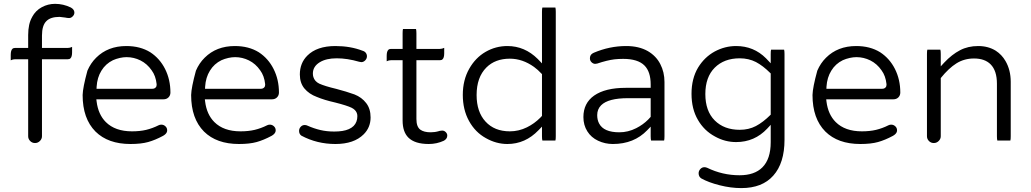

<svg xmlns="http://www.w3.org/2000/svg" viewBox="-20 -733 5250 978"><path d="M347.2 -494.1Q336.4 -488.8 325.2 -488.8H193.8V-551.8Q193.8 -603.5 216.3 -625.5Q237.3 -647 283.2 -647H283.7L312 -643.6Q322.8 -641.1 332 -641.1Q342.3 -641.1 350.6 -649.9Q358.9 -658.2 358.9 -668.9Q358.9 -684.6 340.8 -694.8Q302.2 -713.4 260.7 -713.4Q224.1 -713.4 192.9 -696.3Q161.6 -679.7 143.6 -646.5V-646Q123.5 -611.3 123.5 -554.7V-488.8H56.6Q47.4 -488.8 43 -483.9Q34.7 -476.1 34.7 -453.1V-425.8Q45.4 -431.2 56.6 -431.2H123.5V-39.1Q123.5 -24.9 133.8 -14.6Q144 -4.4 158.2 -4.4Q172.9 -4.4 183.3 -14.9Q193.8 -25.4 193.8 -39.1V-431.2H325.2Q334.5 -431.2 338.9 -436Q347.2 -443.8 347.2 -466.8Z M777.8 -304.7Q777.8 -303.7 777.8 -301Q777.8 -298.3 776.9 -294.2Q775.9 -290 772 -286.6Q766.1 -280.8 755.9 -280.8H471.7L472.2 -291.5Q475.1 -338.4 496.6 -373Q518.1 -408.2 555.2 -426.3Q571.3 -433.6 590.8 -438Q608.4 -441.9 625 -441.9Q661.6 -441.9 695.3 -425.3Q729.5 -408.2 752.4 -375Q773.4 -346.7 777.8 -304.7ZM831.5 -69.3Q831.5 -81.5 822.5 -89.8Q813.5 -98.1 801.8 -98.1Q794.4 -98.1 788.6 -95.2Q756.3 -79.1 724.4 -71.5Q692.4 -64 652.3 -64Q566.4 -64 519 -111.3Q480.5 -149.9 472.2 -215.3L470.7 -227.1H812.5Q828.6 -227.1 838.4 -237.1Q848.1 -247.1 848.1 -261.7Q848.1 -327.6 820.8 -381.8Q793.9 -435.1 745.6 -466.8Q694.3 -498.5 623.5 -498.5Q529.3 -498.5 469.7 -439Q441.9 -411.6 425.3 -373Q401.9 -287.1 400.9 -249Q400.9 -128.9 466.3 -63Q530.3 0.5 644.5 0.5Q698.7 0.5 734.6 -9.5Q770.5 -19.5 810.5 -41Q825.2 -49.3 829.6 -59.6Q831.5 -64 831.5 -69.3Z M1330.6 -304.7Q1330.6 -303.7 1330.6 -301Q1330.6 -298.3 1329.6 -294.2Q1328.6 -290 1324.7 -286.6Q1318.8 -280.8 1308.6 -280.8H1024.4L1024.9 -291.5Q1027.8 -338.4 1049.3 -373Q1070.8 -408.2 1107.9 -426.3Q1124 -433.6 1143.6 -438Q1161.1 -441.9 1177.7 -441.9Q1214.4 -441.9 1248 -425.3Q1282.2 -408.2 1305.2 -375Q1326.2 -346.7 1330.6 -304.7ZM1384.3 -69.3Q1384.3 -81.5 1375.2 -89.8Q1366.2 -98.1 1354.5 -98.1Q1347.2 -98.1 1341.3 -95.2Q1309.1 -79.1 1277.1 -71.5Q1245.1 -64 1205.1 -64Q1119.1 -64 1071.8 -111.3Q1033.2 -149.9 1024.9 -215.3L1023.4 -227.1H1365.2Q1381.3 -227.1 1391.1 -237.1Q1400.9 -247.1 1400.9 -261.7Q1400.9 -327.6 1373.5 -381.8Q1346.7 -435.1 1298.3 -466.8Q1247.1 -498.5 1176.3 -498.5Q1082 -498.5 1022.5 -439Q994.6 -411.6 978 -373Q954.6 -287.1 953.6 -249Q953.6 -128.9 1019 -63Q1083 0.5 1197.3 0.5Q1251.5 0.5 1287.4 -9.5Q1323.2 -19.5 1363.3 -41Q1377.9 -49.3 1382.3 -59.6Q1384.3 -64 1384.3 -69.3Z M1840.3 -467.3Q1835.4 -472.2 1826.7 -474.6Q1764.6 -498.5 1688.5 -498.5Q1594.2 -498.5 1545.4 -449.7Q1507.3 -411.6 1507.3 -353.5Q1507.3 -311 1530.3 -282.7Q1554.2 -253.9 1593.8 -239.3Q1630.9 -223.6 1687 -210.9Q1746.6 -195.8 1771 -184.1Q1780.8 -179.2 1787.6 -172.4Q1800.3 -159.7 1800.3 -141.6Q1800.3 -110.8 1781.2 -91.3Q1761.2 -71.8 1723.6 -65.9Q1705.6 -63 1682.6 -63Q1644.5 -63 1612.1 -70.6Q1579.6 -78.1 1545.4 -93.3Q1539.6 -96.2 1532.2 -96.2Q1520 -96.2 1511.7 -87.2Q1503.4 -78.1 1503.4 -66.4Q1503.4 -50.3 1515.1 -42Q1594.7 0.5 1688.5 0.5Q1783.2 0.5 1832.5 -48.8Q1867.7 -84 1867.7 -134.8Q1867.7 -179.2 1845.2 -208Q1822.8 -237.3 1785.6 -252Q1745.1 -266.6 1692.9 -280.3Q1635.3 -293.9 1606 -307.1Q1583 -318.4 1576.2 -340.8Q1573.7 -349.1 1573.7 -358.4Q1573.7 -394.5 1608.9 -416Q1641.6 -436 1695.3 -436Q1749 -436 1809.1 -418.5L1820.3 -416.5Q1831.5 -416.5 1840.3 -425.5Q1849.1 -434.6 1849.1 -446.5Q1849.1 -458.5 1840.3 -467.3Z M2032.7 -585.4Q2030.8 -579.1 2030.8 -563.5V-483.9H1971.7Q1962.4 -483.9 1958 -479Q1949.7 -471.2 1949.7 -448.2V-420.9Q1960.4 -426.3 1971.7 -426.3H2030.8V-119.1Q2030.8 -61.5 2060.1 -32.2Q2092.8 0.5 2164.1 0.5Q2204.6 0.5 2240.7 -16.1Q2254.4 -23.9 2257.3 -35.2Q2258.3 -38.1 2258.3 -43Q2258.3 -52.2 2250.5 -60.1Q2242.7 -67.9 2232.4 -67.9Q2227.1 -67.9 2219.7 -66.4Q2217.3 -65.4 2214.8 -64.9Q2195.3 -59.1 2173.8 -59.1Q2139.2 -59.1 2120.6 -72.8Q2101.1 -87.4 2101.1 -127V-426.3H2220.7Q2230 -426.3 2234.4 -431.2Q2242.7 -439 2242.7 -461.9V-489.3Q2231.9 -483.9 2220.7 -483.9H2101.1V-563.5Q2101.1 -577.6 2099.1 -585.4Z M2577.1 -64Q2498.5 -64 2453.1 -113.8Q2407.7 -163.1 2407.7 -249Q2407.7 -339.4 2457.5 -389.2Q2502.4 -434.1 2577.1 -434.1Q2641.6 -434.1 2700.2 -392.1Q2720.2 -377.4 2737.8 -358.4L2740.7 -355.5V-142.6Q2734.9 -136.2 2731.9 -133.3Q2701.7 -103 2664.1 -84.5Q2622.6 -64 2577.1 -64ZM2742.7 -694.8Q2740.7 -688.5 2740.7 -672.9V-410.2Q2721.2 -430.7 2719.2 -432.6Q2652.8 -498.5 2564.5 -498.5Q2504.9 -498.5 2453.4 -468.8Q2401.9 -439 2370.1 -382.8Q2337.4 -325.2 2337.4 -249.8Q2337.4 -174.3 2369.1 -116.7Q2400.9 -59.1 2455.1 -29.3Q2507.8 0.5 2564.5 0.5Q2655.8 0.5 2723.1 -69.8L2740.7 -87.9V-39.1Q2740.7 -24.9 2742.7 -17.1H2809.1Q2811 -23.4 2811 -39.1V-672.9Q2811 -687 2809.1 -694.8Z M3134.8 -59.1Q3055.2 -59.1 3031.7 -104Q3022 -122.1 3022 -146.5Q3022 -176.8 3042 -196.8Q3078.1 -232.9 3178.7 -232.9H3294.4V-137.7Q3287.1 -129.4 3281.7 -124Q3255.4 -97.7 3220.7 -80.1Q3179.2 -59.1 3134.8 -59.1ZM3362.8 -17.1Q3364.7 -23.4 3364.7 -39.1V-315.4Q3364.7 -365.7 3343.3 -406.7Q3322.3 -447.8 3279.8 -472.7Q3234.4 -498.5 3169.9 -498.5Q3085 -498.5 3004.9 -464.4Q2997.1 -460.9 2992.7 -456.5Q2984.9 -448.7 2984.9 -435.5Q2984.9 -424.3 2992.9 -416.3Q3001 -408.2 3011.2 -407.7L3022 -409.2Q3073.2 -426.3 3109.4 -430.7Q3130.4 -433.1 3154.3 -433.1Q3229 -433.1 3262.7 -399.4Q3294.4 -367.7 3294.4 -302.7V-285.6H3167Q3063 -285.6 3006.3 -246.1Q2951.7 -207.5 2951.7 -136.7Q2951.7 -95.7 2971.7 -64Q2991.2 -32.7 3026.6 -16.1Q3062 0.5 3101.6 0.5Q3209.5 0.5 3276.9 -69.8L3294.4 -87.9V-39.1Q3294.4 -24.9 3296.4 -17.1Z M3748 -71.8Q3668.5 -71.8 3620.6 -119.6Q3572.8 -167.5 3572.8 -253.9Q3572.8 -340.3 3620.6 -388.2Q3668.5 -436 3748 -436Q3793.5 -436 3830.6 -417Q3866.7 -397.9 3902.8 -361.8L3905.8 -358.9V-148.9Q3866.7 -109.9 3830.1 -90.8Q3793.5 -71.8 3748 -71.8ZM3907.7 -480Q3905.8 -473.6 3905.8 -458V-410.6Q3884.8 -432.6 3881.8 -436Q3819.3 -498.5 3729.5 -498.5Q3672.4 -498.5 3620.6 -470.7Q3568.8 -442.4 3536.1 -389.2Q3502.4 -333 3502.4 -255.4Q3502.4 -177.7 3535.2 -122.1Q3550.3 -95.7 3572 -74.2Q3593.8 -52.7 3623 -37.1Q3673.3 -9.3 3729.5 -9.3Q3823.7 -9.3 3888.2 -78.1L3905.8 -97.2V-8.8Q3905.8 77.1 3863.3 119.6Q3823.2 159.7 3747.1 159.7Q3660.2 159.7 3582 121.6Q3574.2 118.7 3569.8 118.7Q3565.4 118.7 3562.7 119.1Q3560.1 119.6 3557.6 120.6Q3552.2 123 3547.4 127.9Q3538.6 137.7 3538.6 149.4Q3538.6 167 3552.2 175.8Q3588.9 196.3 3645.8 210.7Q3702.6 225.1 3755.9 225.1Q3862.8 225.1 3918.9 161.6Q3976.1 97.7 3976.1 -21.5V-458Q3976.1 -472.2 3974.1 -480Z M4495.6 -304.7Q4495.6 -303.7 4495.6 -301Q4495.6 -298.3 4494.6 -294.2Q4493.7 -290 4489.7 -286.6Q4483.9 -280.8 4473.6 -280.8H4189.5L4189.9 -291.5Q4192.9 -338.4 4214.4 -373Q4235.8 -408.2 4272.9 -426.3Q4289.1 -433.6 4308.6 -438Q4326.2 -441.9 4342.8 -441.9Q4379.4 -441.9 4413.1 -425.3Q4447.3 -408.2 4470.2 -375Q4491.2 -346.7 4495.6 -304.7ZM4549.3 -69.3Q4549.3 -81.5 4540.3 -89.8Q4531.2 -98.1 4519.5 -98.1Q4512.2 -98.1 4506.3 -95.2Q4474.1 -79.1 4442.1 -71.5Q4410.2 -64 4370.1 -64Q4284.2 -64 4236.8 -111.3Q4198.2 -149.9 4189.9 -215.3L4188.5 -227.1H4530.3Q4546.4 -227.1 4556.2 -237.1Q4565.9 -247.1 4565.9 -261.7Q4565.9 -327.6 4538.6 -381.8Q4511.7 -435.1 4463.4 -466.8Q4412.1 -498.5 4341.3 -498.5Q4247.1 -498.5 4187.5 -439Q4159.7 -411.6 4143.1 -373Q4119.6 -287.1 4118.7 -249Q4118.7 -128.9 4184.1 -63Q4248 0.5 4362.3 0.5Q4416.5 0.5 4452.4 -9.5Q4488.3 -19.5 4528.3 -41Q4543 -49.3 4547.4 -59.6Q4549.3 -64 4549.3 -69.3Z M4703.6 -480Q4701.7 -473.6 4701.7 -458V-39.1Q4701.7 -24.9 4711.9 -14.6Q4722.2 -4.4 4736.3 -4.4Q4751 -4.4 4761.5 -14.9Q4772 -25.4 4772 -39.1V-335.4Q4812.5 -385.7 4852.1 -410.4Q4891.6 -435.1 4941.4 -435.1Q4996.1 -435.1 5025.9 -405.3Q5058.1 -373 5058.1 -306.6V-39.1Q5058.1 -24.9 5060.1 -17.1H5126.5Q5128.4 -23.4 5128.4 -39.1V-316.4Q5128.4 -376.5 5101.6 -422.4Q5083 -454.6 5052.2 -474.6Q5013.7 -498.5 4962.9 -498.5Q4910.6 -498.5 4870.1 -477.1Q4828.6 -455.6 4789.6 -414.1L4772 -395V-458Q4772 -472.2 4770 -480Z"/></svg>

Font: YuPearl-ExtraLight
Style: ExtraLight
Weight: 200
Designer: Max Yao
Foundry: Max-Everyday
Version: Version 1.011; ttfautohint (v1.8.3)